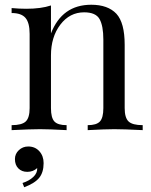

<svg xmlns="http://www.w3.org/2000/svg" viewBox="-20 -549 637 810"><path d="M365 -529Q435 -529 471 -491Q506 -453 506 -360V-93Q506 -52 522.5 -36.5Q539 -21 582 -21V0Q501 -4 462 -4Q425 -4 350 0V-21Q387 -21 401.5 -36.5Q416 -52 416 -93V-382Q416 -440 400 -468.5Q384 -497 335 -497Q274 -497 234.5 -445Q195 -393 195 -315V-93Q195 -52 209.5 -36.5Q224 -21 261 -21V0Q186 -4 149 -4Q110 -4 29 0V-21Q72 -21 88.5 -36.5Q105 -52 105 -93V-406Q105 -453 87.5 -473.5Q70 -494 29 -494V-515Q61 -512 91 -512Q153 -512 195 -526V-408Q242 -529 365 -529ZM137 160Q120 176 95 176Q72 176 57.5 161.5Q43 147 43 122Q43 100 59.5 84.5Q76 69 99 69Q128 69 146 89Q164 109 164 139Q164 178 145.5 201Q127 224 82 241L75 223Q103 214 120.5 197.5Q138 181 137 160Z"/></svg>

Font: Playfair Display
Style: Regular
Weight: 400
Designer: Claus Eggers S?rensen
Foundry: Claus Eggers S?rensen
Version: Version 1.003